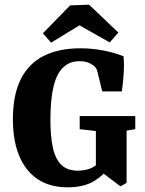

<svg xmlns="http://www.w3.org/2000/svg" viewBox="-20 -789 620 819"><path d="M269 10Q193 10 141 -24.5Q89 -59 62 -124Q35 -189 35 -280Q35 -384 68.5 -451Q102 -518 166.5 -550.5Q231 -583 323 -583Q373 -583 421.5 -573.5Q470 -564 507 -549Q510 -513 507.5 -475Q505 -437 500 -399H416L396 -482Q393 -493 389 -499Q385 -505 378 -510Q368 -518 353.5 -523Q339 -528 319 -528Q278 -528 250 -502Q222 -476 208.5 -420.5Q195 -365 195 -277Q195 -208 205.5 -159.5Q216 -111 241.5 -86Q267 -61 312 -61Q352 -61 379.5 -77.5Q407 -94 424 -120L446 -80Q425 -43 381 -16.5Q337 10 269 10ZM494 6 416 -53H389V-230L320 -238V-294H557V-238L520 -232V-9ZM163 -647 279 -766 360 -769 485 -650 448 -608 319 -681 198 -607Z"/></svg>

Font: Yrsa
Style: Bold
Weight: 700
Version: Version 2.004